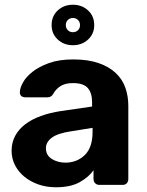

<svg xmlns="http://www.w3.org/2000/svg" viewBox="-20 -781 620 811"><path d="M288 -590Q250 -590 224 -614Q198 -638 198 -675Q198 -713 224 -737Q250 -761 288 -761Q326 -761 352 -737Q378 -713 378 -675Q378 -638 352 -614Q326 -590 288 -590ZM288 -645Q301 -645 309.5 -653.5Q318 -662 318 -675Q318 -688 309.5 -696.5Q301 -705 288 -705Q275 -705 266.5 -696.5Q258 -688 258 -675Q258 -662 266.5 -653.5Q275 -645 288 -645ZM216 10Q176 10 142 -2Q108 -14 83 -34.5Q58 -55 43.5 -83Q29 -111 29 -144Q29 -179 44 -207Q59 -235 86.5 -256Q114 -277 152.5 -291Q191 -305 238 -312L369 -331V-349Q369 -388 351 -409Q333 -430 288 -430Q255 -430 235 -417Q215 -404 204 -383Q196 -370 181 -370H86Q75 -370 69 -376.5Q63 -383 64 -392Q64 -409 77 -432.5Q90 -456 117 -477.5Q144 -499 186.5 -514.5Q229 -530 289 -530Q352 -530 396.5 -514.5Q441 -499 469 -472.5Q497 -446 509.5 -410.5Q522 -375 522 -334V-25Q522 -14 515.5 -7Q509 0 498 0H400Q389 0 382 -7Q375 -14 375 -25V-62Q355 -33 316.5 -11.5Q278 10 216 10ZM256 -94Q305 -94 338 -126Q371 -158 371 -224V-241L278 -226Q224 -218 199 -199.5Q174 -181 174 -155Q174 -125 199 -109.5Q224 -94 256 -94Z"/></svg>

Font: Fz Rubik SemBd
Style: Regular
Weight: 600
Designer: Hubert and Fischer
Foundry: Hubert and Fischer
Version: Vit hóa bi FontZin.com